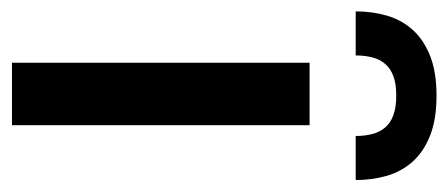

<svg xmlns="http://www.w3.org/2000/svg" viewBox="-258 -528 768 329"><g transform="rotate(90 126.5 -364.0)"><path d="M177 -510V0H70V-510ZM126.5 -727.5Q167 -727.5 194.8 -716.5Q222.5 -705.5 239.5 -686.5Q256.5 -667.5 263.8 -642.2Q271 -617 271 -589H195.5Q195.5 -604.5 192.2 -617.2Q189 -630 181.2 -639.2Q173.5 -648.5 160 -653.5Q146.5 -658.5 126.5 -658.5Q106 -658.5 92.8 -653.5Q79.5 -648.5 71.8 -639.2Q64 -630 60.8 -617.2Q57.5 -604.5 57.5 -589H-18Q-18 -617 -10.8 -642.2Q-3.5 -667.5 13.5 -686.5Q30.5 -705.5 58.2 -716.5Q86 -727.5 126.5 -727.5Z"/></g></svg>

Font: Lato SemiBold
Style: Regular
Weight: 600
Designer: Lukasz Dziedzic with Adam Twardoch and Botio Nikoltchev
Foundry: tyPoland Lukasz Dziedzic
Version: Version 2.015; 2015-08-06; http://www.latofonts.com/